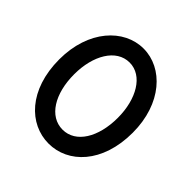

<svg xmlns="http://www.w3.org/2000/svg" viewBox="-185 -857 1011 1011"><g transform="rotate(45 321.0 -351.0)"><path d="M158 -351C158 -491 222 -601 321 -601C419 -601 483 -490 483 -351C483 -206 419 -101 321 -101C222 -101 158 -206 158 -351ZM47 -351C47 -124 176 3 321 3C465 3 594 -124 594 -351C594 -568 465 -705 321 -705C176 -705 47 -568 47 -351Z"/></g></svg>

Font: Bluebird
Style: Li
Weight: 300
Designer: Jasper
Foundry: Cannot Into Space Fonts
Version: Version 0.98